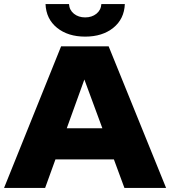

<svg xmlns="http://www.w3.org/2000/svg" viewBox="-51 -929 841 949"><path d="M251 -700H486L770 0H564L512 -141H223L172 0H-31ZM455 -295 366 -536 279 -295ZM174 -909H290Q292 -879 314.5 -861Q337 -843 370 -843Q403 -843 425.5 -861Q448 -879 450 -909H566Q563 -835 509 -791.5Q455 -748 370 -748Q285 -748 231 -791.5Q177 -835 174 -909Z"/></svg>

Font: Chess Sans ExtraBold
Style: Regular
Weight: 800
Designer: Wolf Bōese
Foundry: Wolf Bōese
Version: Version 7.223